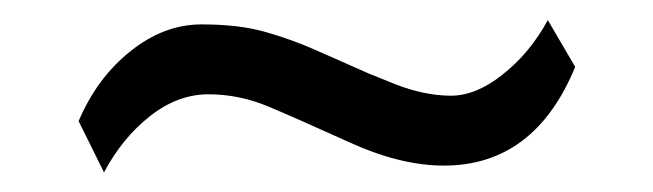

<svg xmlns="http://www.w3.org/2000/svg" viewBox="-20 -418 653 192"><path d="M555.2 -351.1Q514.6 -252.4 423.8 -252.4Q380.4 -252.4 328.9 -275.9Q277.3 -299.3 248.3 -311.5Q219.2 -323.7 188.5 -323.7Q157.7 -323.7 129.9 -301.8Q102.1 -279.8 84 -245.6L58.6 -296.9Q77.1 -340.3 110.6 -366.9Q144 -393.6 181.6 -393.6Q219.2 -393.6 245.6 -386Q272 -378.4 293.9 -368.7Q315.9 -358.9 328.4 -353.5Q340.8 -348.1 345.5 -345.9Q350.1 -343.8 360.4 -339.8Q371.1 -335.4 376 -333.5Q403.8 -322.8 429.2 -322.3Q429.7 -322.3 430.7 -322.3Q456.1 -322.3 482.4 -343.3Q509.8 -364.7 527.8 -397.9Z"/></svg>

Font: Oxygen
Style: Normal
Weight: 400
Designer: Vernon Adams
Foundry: Vernon Adams
Version: Version Release 0.2.2 webfont; ttfautohint (v0.8.52-bc40) -l